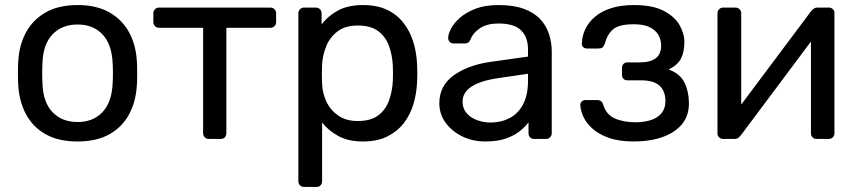

<svg xmlns="http://www.w3.org/2000/svg" viewBox="-20 -550 3395 760"><path d="M287 10Q211 10 160 -19Q109 -48 82 -99.5Q55 -151 52 -217Q51 -234 51 -260.5Q51 -287 52 -303Q55 -370 82.5 -421Q110 -472 161 -501Q212 -530 287 -530Q362 -530 413 -501Q464 -472 491.5 -421Q519 -370 522 -303Q523 -287 523 -260.5Q523 -234 522 -217Q519 -151 492 -99.5Q465 -48 414 -19Q363 10 287 10ZM287 -67Q349 -67 386 -106.5Q423 -146 426 -222Q427 -237 427 -260Q427 -283 426 -298Q423 -374 386 -413.5Q349 -453 287 -453Q225 -453 187.5 -413.5Q150 -374 148 -298Q147 -283 147 -260Q147 -237 148 -222Q150 -146 187.5 -106.5Q225 -67 287 -67Z M807 0Q797 0 790.5 -6.5Q784 -13 784 -23V-440H610Q600 -440 593.5 -446.5Q587 -453 587 -463V-497Q587 -507 593.5 -513.5Q600 -520 610 -520H1050Q1060 -520 1066.5 -513.5Q1073 -507 1073 -497V-463Q1073 -453 1066.5 -446.5Q1060 -440 1050 -440H876V-23Q876 -13 870 -6.5Q864 0 854 0Z M1184 190Q1174 190 1167.5 183.5Q1161 177 1161 167V-497Q1161 -507 1167.5 -513.5Q1174 -520 1184 -520H1230Q1240 -520 1246.5 -513.5Q1253 -507 1253 -497V-453Q1277 -486 1317 -508Q1357 -530 1417 -530Q1473 -530 1512.5 -511Q1552 -492 1577.5 -459Q1603 -426 1616 -384Q1629 -342 1631 -294Q1632 -278 1632 -260Q1632 -242 1631 -226Q1629 -179 1616 -136.5Q1603 -94 1577.5 -61.5Q1552 -29 1512.5 -9.5Q1473 10 1417 10Q1359 10 1319.5 -11.5Q1280 -33 1255 -65V167Q1255 177 1249 183.5Q1243 190 1233 190ZM1396 -71Q1448 -71 1477.5 -93.5Q1507 -116 1520 -152.5Q1533 -189 1535 -231Q1536 -260 1535 -289Q1533 -331 1520 -367.5Q1507 -404 1477.5 -426.5Q1448 -449 1396 -449Q1347 -449 1316.5 -426Q1286 -403 1271.5 -367.5Q1257 -332 1255 -295Q1254 -279 1254 -257Q1254 -235 1255 -218Q1256 -183 1271.5 -149Q1287 -115 1318 -93Q1349 -71 1396 -71Z M1901 10Q1851 10 1810 -10Q1769 -30 1744 -64Q1719 -98 1719 -141Q1719 -210 1775 -251Q1831 -292 1921 -305L2070 -326V-355Q2070 -403 2042.5 -430Q2015 -457 1953 -457Q1909 -457 1881 -439Q1853 -421 1842 -393Q1836 -378 1821 -378H1776Q1765 -378 1759.5 -384.5Q1754 -391 1754 -400Q1754 -415 1765.5 -437Q1777 -459 1801 -480Q1825 -501 1862.5 -515.5Q1900 -530 1954 -530Q2014 -530 2055 -514.5Q2096 -499 2119.5 -473Q2143 -447 2153.5 -414Q2164 -381 2164 -347V-23Q2164 -13 2157.5 -6.5Q2151 0 2141 0H2095Q2084 0 2078 -6.5Q2072 -13 2072 -23V-66Q2059 -48 2037 -30.5Q2015 -13 1982 -1.5Q1949 10 1901 10ZM1922 -65Q1963 -65 1997 -82.5Q2031 -100 2050.5 -137Q2070 -174 2070 -230V-258L1954 -241Q1883 -231 1847 -207.5Q1811 -184 1811 -148Q1811 -120 1827.5 -101.5Q1844 -83 1869.5 -74Q1895 -65 1922 -65Z M2489 10Q2430 10 2389.5 -4.5Q2349 -19 2324.5 -41.5Q2300 -64 2289 -88.5Q2278 -113 2277 -134Q2277 -143 2283 -148.5Q2289 -154 2297 -154H2344Q2353 -154 2359 -149.5Q2365 -145 2368 -135Q2380 -96 2414 -81Q2448 -66 2497 -66Q2529 -66 2556 -74.5Q2583 -83 2598.5 -102Q2614 -121 2614 -149Q2614 -190 2590.5 -211Q2567 -232 2518 -232H2463Q2454 -232 2448 -238Q2442 -244 2442 -254V-281Q2442 -291 2448 -297Q2454 -303 2463 -303H2512Q2553 -303 2575 -319Q2597 -335 2597 -370Q2597 -391 2587 -410Q2577 -429 2553.5 -441.5Q2530 -454 2489 -454Q2431 -454 2407.5 -434.5Q2384 -415 2374 -377Q2370 -366 2364.5 -362Q2359 -358 2349 -358H2304Q2295 -358 2289 -363Q2283 -368 2283 -377Q2284 -407 2296.5 -434Q2309 -461 2334.5 -483Q2360 -505 2398.5 -517.5Q2437 -530 2489 -530Q2564 -530 2607.5 -507Q2651 -484 2670 -450.5Q2689 -417 2689 -384Q2689 -345 2676 -319Q2663 -293 2627 -275Q2672 -258 2689 -224Q2706 -190 2707 -145Q2708 -93 2680 -59Q2652 -25 2602.5 -7.5Q2553 10 2489 10Z M2842 0Q2833 0 2826.5 -6.5Q2820 -13 2820 -21V-497Q2820 -507 2826.5 -513.5Q2833 -520 2843 -520H2891Q2901 -520 2907.5 -513.5Q2914 -507 2914 -497V-73L2887 -100L3190 -505Q3195 -511 3201 -515.5Q3207 -520 3216 -520H3262Q3270 -520 3276.5 -514Q3283 -508 3283 -500V-23Q3283 -13 3276.5 -6.5Q3270 0 3260 0H3213Q3202 0 3196 -6.5Q3190 -13 3190 -23V-422L3218 -423L2913 -15Q2909 -10 2903 -5Q2897 0 2887 0Z"/></svg>

Font: RubikRegular
Style: Regular
Weight: 400
Designer: Hubert and Fischer
Foundry: Hubert and Fischer
Version: Version 2.300;gftools[0.9.30]